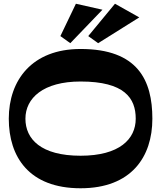

<svg xmlns="http://www.w3.org/2000/svg" viewBox="-20 -989 864 1027"><path d="M795 -354C795 -560 717 -727 411 -727C151 -727 27 -560 27 -354C27 -149 136 18 411 18C682 18 795 -149 795 -354ZM706 -354C706 -245 619 -156 411 -156C199 -156 116 -245 116 -354C116 -464 211 -553 411 -553C646 -553 706 -464 706 -354ZM386 -969 303 -796 356 -758 528 -937ZM595 -969 452 -796 505 -758 725 -896Z"/></svg>

Font: Peralta
Style: Regular
Weight: 400
Designer: Astigmatic (AOETI)
Foundry: Astigmatic (AOETI)
Version: Version 1.000